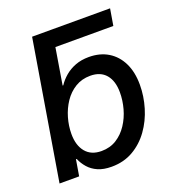

<svg xmlns="http://www.w3.org/2000/svg" viewBox="-134 -833 863 948"><g transform="rotate(-20 297.5 -359.0)"><path d="M180.7 -640.1 141.1 -727.5H550.8L536.1 -640.1ZM291.5 10.3Q249 10.3 219.7 -2.7Q190.4 -15.6 171.4 -37.4Q152.3 -59.1 141.6 -85H137.7L123.5 0H20.5L141.1 -727.5H246.1L200.2 -449.2H203.6Q219.7 -473.6 243.4 -493.7Q267.1 -513.7 298.3 -525.6Q329.6 -537.6 369.1 -537.6Q427.7 -537.6 470.5 -511.5Q513.2 -485.4 536.6 -437.5Q560.1 -389.6 560.1 -323.2Q560.1 -262.7 542.2 -203.4Q524.4 -144 489.7 -95.7Q455.1 -47.4 405.3 -18.6Q355.5 10.3 291.5 10.3ZM271 -79.6Q315.9 -79.6 350.1 -101.1Q384.3 -122.6 407.7 -158.2Q431.2 -193.8 442.9 -236.3Q454.6 -278.8 454.6 -321.3Q454.6 -380.9 426.3 -414.6Q397.9 -448.2 344.2 -448.2Q299.8 -448.2 265.1 -427Q230.5 -405.8 207 -370.8Q183.6 -335.9 171.4 -293.7Q159.2 -251.5 159.2 -209Q159.2 -149.4 188 -114.5Q216.8 -79.6 271 -79.6Z"/></g></svg>

Font: Inter 24pt Medium
Style: Italic
Weight: 500
Italic angle: -9.3988°
Designer: Rasmus Andersson
Foundry: rsms
Version: Version 4.001;git-66647c0bb